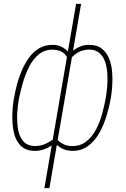

<svg xmlns="http://www.w3.org/2000/svg" viewBox="-20 -770 654 993"><path d="M553.7 -265.6 551.8 -254.9Q544.9 -216.8 531.2 -171.4Q517.6 -126 494.6 -84.2Q471.7 -42.5 436.8 -15.9Q401.9 10.7 353 10.3Q336.9 9.8 323 6.3Q309.1 2.9 297.6 -3.7Q286.1 -10.3 275.4 -19.3Q264.6 -28.3 255.4 -38.1L330.1 -483.4Q340.3 -494.1 352.3 -503.9Q364.3 -513.7 377.9 -521.2Q391.6 -528.8 407 -533.7Q422.4 -538.6 439.9 -538.1Q481.4 -538.1 506.1 -518.8Q530.8 -499.5 543.7 -468.3Q556.6 -437 559.8 -400.1Q563 -363.3 560.5 -327.6Q558.1 -292 553.7 -265.6ZM525.4 -254.9 526.9 -264.6Q531.2 -287.1 534.2 -319.1Q537.1 -351.1 535.4 -384.8Q533.7 -418.5 524.4 -448Q515.1 -477.5 494.4 -495.6Q473.6 -513.7 439.5 -513.7Q419.4 -513.2 402.3 -507.3Q385.3 -501.5 370.8 -490.7Q356.4 -480 343.8 -464.8L272.5 -51.8Q283.2 -40 295.2 -31.7Q307.1 -23.4 321.5 -19Q335.9 -14.6 352.5 -14.6Q396 -14.2 426.3 -38.3Q456.5 -62.5 476.6 -100.3Q496.6 -138.2 507.8 -179.7Q519 -221.2 525.4 -254.9ZM50.8 -254.9 53.2 -265.1Q58.1 -295.9 67.6 -332.3Q77.1 -368.7 92.5 -404.8Q107.9 -440.9 129.9 -471.4Q151.9 -502 182.1 -520Q212.4 -538.1 252.4 -538.1Q269.5 -538.1 283.4 -533.9Q297.4 -529.8 308.8 -522.2Q320.3 -514.6 330.3 -504.6Q340.3 -494.6 349.1 -483.4L274.4 -38.1Q263.7 -28.8 251.2 -20.3Q238.8 -11.7 224.9 -4.9Q210.9 2 195.3 6.1Q179.7 10.3 163.6 10.3Q112.8 10.7 86.2 -17.1Q59.6 -44.9 51 -87.6Q42.5 -130.4 43.7 -175.8Q44.9 -221.2 50.8 -254.9ZM79.1 -265.1 77.1 -255.4Q71.8 -226.6 69.3 -186Q66.9 -145.5 72.5 -106Q78.1 -66.4 99.6 -40.5Q121.1 -14.6 164.6 -14.6Q182.6 -15.1 198.7 -20Q214.8 -24.9 229.5 -33.4Q244.1 -42 258.8 -51.3L330.1 -465.3Q324.2 -481.4 313 -492.2Q301.8 -502.9 286.4 -507.8Q271 -512.7 254.4 -513.2Q210.4 -513.7 179.9 -488.3Q149.4 -462.9 129.6 -422.9Q109.9 -382.8 97.9 -340.6Q85.9 -298.3 79.1 -265.1ZM209.5 203.1 373.5 -750H399.4L235.4 203.1Z"/></svg>

Font: Roboto Condensed Thin
Style: Italic
Weight: 250
Italic angle: -12°
Designer: Christian Robertson
Foundry: Google
Version: Version 3.008; 2023